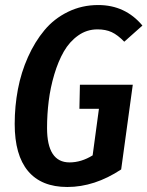

<svg xmlns="http://www.w3.org/2000/svg" viewBox="-20 -725 583 759"><path d="M368.2 -705.1Q475.1 -705.1 543 -624L471.2 -560.1Q445.3 -586.9 421.6 -597.9Q397.9 -608.9 365.2 -608.9Q323.2 -608.9 289.1 -584.7Q254.9 -560.5 232.4 -521.5Q210 -482.4 194.6 -430.7Q179.2 -378.9 172.6 -325.9Q166 -272.9 166 -219.2Q166 -83 254.9 -83Q301.3 -83 346.2 -110.8L371.1 -294.9H293.9L295.9 -390.1H504.9L459 -55.2Q354 14.2 246.1 14.2Q143.6 14.2 90.8 -48.8Q38.1 -111.8 38.1 -234.9Q38.1 -305.2 50.8 -372.1Q63.5 -439 90.6 -499.5Q117.7 -560.1 155.8 -605.7Q193.8 -651.4 248.8 -678.2Q303.7 -705.1 368.2 -705.1Z"/></svg>

Font: Fira Sans Compressed Medium
Style: Italic
Weight: 500
Width: 3
Italic angle: -8°
Designer: Carrois Corporate & Edenspiekermann AG
Foundry: Carrois Corporate GbR & Edenspiekermann AG
Version: Version 4.203;PS 004.203;hotconv 1.0.88;makeotf.lib2.5.64775